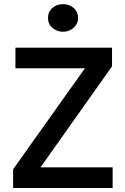

<svg xmlns="http://www.w3.org/2000/svg" viewBox="-20 -938 624 958"><path d="M45.5 0V-93.5L404 -597.5H57V-700H539V-607L182 -103H542V0ZM294.5 -779.5Q264 -779.5 241.8 -798.8Q219.5 -818 219.5 -848.5Q219.5 -879.5 241.8 -898.5Q264 -917.5 294.5 -917.5Q325 -917.5 347.2 -898.5Q369.5 -879.5 369.5 -848.5Q369.5 -818.5 347.2 -799Q325 -779.5 294.5 -779.5Z"/></svg>

Font: Geologica Cursive
Style: Regular
Weight: 400
Designer: Sindre Bremnes, Frode Helland
Foundry: Monokrom Skriftforlag AS
Version: Version 1.010;gftools[0.9.28]